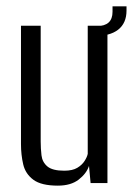

<svg xmlns="http://www.w3.org/2000/svg" viewBox="-20 -576 418 604"><path d="M162 8Q110 8 85 -10.5Q60 -29 53 -59Q46 -89 46 -123V-495H108V-131Q108 -109 110.5 -87.5Q113 -66 129 -52.5Q145 -39 182 -39Q208 -39 223 -48Q238 -57 246 -69.5Q254 -82 256 -92V-495H318V0H265L260 -54Q252 -30 227.5 -11Q203 8 162 8ZM276 -463 273 -494H285Q334 -494 334 -539V-556H378V-543Q378 -503 351.5 -482.5Q325 -462 276 -463Z"/></svg>

Font: Alumni Sans
Style: Regular
Weight: 400
Designer: Robert E. Leuschke
Foundry: Robert E. Leuschke
Version: Version 1.018